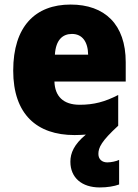

<svg xmlns="http://www.w3.org/2000/svg" viewBox="-20 -583 608 843"><path d="M412 93C412 65 425 37 499 -31V-166C441 -136 392 -123 330 -123C257 -123 221 -161 219 -225H532V-310C532 -476 440 -563 290 -563C135 -563 38 -467 38 -273C38 -81 142 10 307 10C325 10 342 9 357 8C305 51 289 89 289 127C289 197 339 240 418 240C451 240 481 235 503 227V119C491 125 468 130 451 130C429 130 412 117 412 93ZM296 -434C341 -434 366 -400 367 -343H221C225 -408 255 -434 296 -434Z"/></svg>

Font: Noto Sans Armenian SemiCondensed Black
Style: Regular
Weight: 900
Width: 4
Designer: Monotype Design Team
Foundry: Monotype Imaging Inc.
Version: Version 2.008